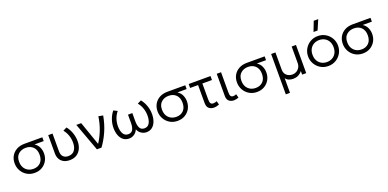

<svg xmlns="http://www.w3.org/2000/svg" viewBox="-1 -1825 6284 3106"><g transform="rotate(-20 3141.0 -272.0)"><path d="M293.5 15Q219.5 15 161.8 -19.5Q104 -54 71 -112.2Q38 -170.5 38 -241.5Q38 -313.5 70.5 -368.2Q103 -423 161 -454Q219 -485 296 -485H603.5V-419.5H445Q495.5 -387 518 -337Q540.5 -287 540.5 -232Q540.5 -162.5 509.2 -106.8Q478 -51 422.2 -18Q366.5 15 293.5 15ZM295 -53.5Q372 -53.5 419 -101Q466 -148.5 466 -235Q466 -321 418 -369Q370 -417 291 -417Q216 -417 165.2 -372.5Q114.5 -328 114.5 -242Q114.5 -155.5 164.8 -104.5Q215 -53.5 295 -53.5Z M897 15Q832.5 15 789.8 -9.8Q747 -34.5 726 -75.8Q705 -117 705 -166.5V-485H779V-182Q779 -117.5 810.5 -86Q842 -54.5 896.5 -54.5Q971 -55 1006.2 -105.2Q1041.5 -155.5 1041.5 -234Q1041.5 -299 1021 -359.5Q1000.5 -420 960 -468L1024.5 -500.5Q1071 -444 1095 -373.2Q1119 -302.5 1119 -232.5Q1119 -162 1093.5 -106Q1068 -50 1018.8 -17.5Q969.5 15 897 15Z M1366.5 0 1188.5 -485H1272.5L1415 -76.5Q1466 -151 1509 -256.8Q1552 -362.5 1572 -495L1649.5 -480Q1623 -335 1569.5 -214.8Q1516 -94.5 1445 0Z M1919.5 15Q1859.5 15 1818.8 -17.5Q1778 -50 1757.2 -106Q1736.5 -162 1736.5 -232.5Q1736.5 -302.5 1760.5 -373.2Q1784.5 -444 1830.5 -500.5L1895.5 -468Q1855 -420 1834.2 -359.5Q1813.5 -299 1813.5 -234Q1813.5 -156.5 1841.2 -106.5Q1869 -56.5 1927 -55.5Q1985 -55 2008 -97.8Q2031 -140.5 2031 -214V-355H2105.5V-214Q2105.5 -140.5 2128.8 -97.8Q2152 -55 2209.5 -55.5Q2268 -56.5 2295.5 -106.2Q2323 -156 2323 -234Q2323 -299 2302.2 -359.5Q2281.5 -420 2241 -468L2306 -500.5Q2352 -444 2376 -373.8Q2400 -303.5 2400 -233.5Q2400 -163 2379.2 -106.8Q2358.5 -50.5 2317.8 -17.8Q2277 15 2217.5 15Q2170.5 15 2129.5 -11.8Q2088.5 -38.5 2068.5 -88Q2048 -38.5 2007 -11.8Q1966 15 1919.5 15Z M2754 15Q2680 15 2622.2 -19.5Q2564.5 -54 2531.5 -112.2Q2498.5 -170.5 2498.5 -241.5Q2498.5 -313.5 2531 -368.2Q2563.5 -423 2621.5 -454Q2679.5 -485 2756.5 -485H3064V-419.5H2905.5Q2956 -387 2978.5 -337Q3001 -287 3001 -232Q3001 -162.5 2969.8 -106.8Q2938.5 -51 2882.8 -18Q2827 15 2754 15ZM2755.5 -53.5Q2832.5 -53.5 2879.5 -101Q2926.5 -148.5 2926.5 -235Q2926.5 -321 2878.5 -369Q2830.5 -417 2751.5 -417Q2676.5 -417 2625.8 -372.5Q2575 -328 2575 -242Q2575 -155.5 2625.2 -104.5Q2675.5 -53.5 2755.5 -53.5Z M3378 14Q3327 14 3293.5 -14.5Q3260 -43 3260 -108V-417H3123V-485H3499V-417H3334V-146.5Q3334 -93.5 3347.5 -74Q3361 -54.5 3392.5 -54.5Q3421.5 -54.5 3453.5 -68.5L3470.5 -5.5Q3424 14 3378 14Z M3724 14Q3673 14 3639.5 -14Q3606 -42 3606 -103V-485H3680V-138.5Q3680 -91 3692.8 -72.5Q3705.5 -54 3737.5 -54Q3758 -54 3788 -66.5L3805 -3Q3784.5 4.5 3763.8 9.2Q3743 14 3724 14Z M4121 15Q4047 15 3989.2 -19.5Q3931.5 -54 3898.5 -112.2Q3865.5 -170.5 3865.5 -241.5Q3865.5 -313.5 3898 -368.2Q3930.5 -423 3988.5 -454Q4046.5 -485 4123.5 -485H4431V-419.5H4272.5Q4323 -387 4345.5 -337Q4368 -287 4368 -232Q4368 -162.5 4336.8 -106.8Q4305.5 -51 4249.8 -18Q4194 15 4121 15ZM4122.5 -53.5Q4199.5 -53.5 4246.5 -101Q4293.5 -148.5 4293.5 -235Q4293.5 -321 4245.5 -369Q4197.5 -417 4118.5 -417Q4043.5 -417 3992.8 -372.5Q3942 -328 3942 -242Q3942 -155.5 3992.2 -104.5Q4042.5 -53.5 4122.5 -53.5Z M4542.5 210V-485H4616.5V-192Q4616.5 -124 4657 -89.5Q4697.5 -55 4757 -55Q4793.5 -55 4825.2 -73.2Q4857 -91.5 4876.5 -124.5Q4896 -157.5 4896 -201V-485H4970V0H4900V-61.5Q4868 -22.5 4829.2 -3.8Q4790.5 15 4746.5 15Q4705.5 15 4671 2Q4636.5 -11 4614.5 -42.5V210Z M5348.5 15Q5274.5 15 5216 -20.2Q5157.5 -55.5 5124 -114Q5090.5 -172.5 5090.5 -242.5Q5090.5 -312.5 5124 -371Q5157.5 -429.5 5216 -464.8Q5274.5 -500 5348.5 -500Q5423 -500 5481.2 -464.8Q5539.5 -429.5 5573 -371Q5606.5 -312.5 5606.5 -242.5Q5606.5 -172.5 5573 -114Q5539.5 -55.5 5481.2 -20.2Q5423 15 5348.5 15ZM5348.5 -53.5Q5401.5 -53.5 5442.5 -76.8Q5483.5 -100 5506.8 -142.2Q5530 -184.5 5530 -242.5Q5530 -300.5 5506.8 -342.8Q5483.5 -385 5442.5 -408.2Q5401.5 -431.5 5348.5 -431.5Q5295.5 -431.5 5254.5 -408.2Q5213.5 -385 5190.2 -342.8Q5167 -300.5 5167 -242.5Q5167 -184.5 5190.5 -142.2Q5214 -100 5254.8 -76.8Q5295.5 -53.5 5348.5 -53.5ZM5308.5 -585 5374 -754.5H5451.5L5378.5 -585Z M5943 15Q5869 15 5811.2 -19.5Q5753.5 -54 5720.5 -112.2Q5687.5 -170.5 5687.5 -241.5Q5687.5 -313.5 5720 -368.2Q5752.5 -423 5810.5 -454Q5868.5 -485 5945.5 -485H6253V-419.5H6094.5Q6145 -387 6167.5 -337Q6190 -287 6190 -232Q6190 -162.5 6158.8 -106.8Q6127.5 -51 6071.8 -18Q6016 15 5943 15ZM5944.5 -53.5Q6021.5 -53.5 6068.5 -101Q6115.5 -148.5 6115.5 -235Q6115.5 -321 6067.5 -369Q6019.5 -417 5940.5 -417Q5865.5 -417 5814.8 -372.5Q5764 -328 5764 -242Q5764 -155.5 5814.2 -104.5Q5864.5 -53.5 5944.5 -53.5Z"/></g></svg>

Font: Geologica ExtraLight
Style: Regular
Weight: 200
Designer: Sindre Bremnes, Frode Helland
Foundry: Monokrom Skriftforlag AS
Version: Version 1.010; ttfautohint (v1.8.4.7-5d5b);gftools[0.9.28]